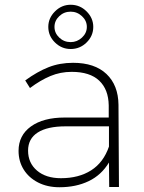

<svg xmlns="http://www.w3.org/2000/svg" viewBox="-20 -786 607 807"><path d="M439 0 438 -103Q406 -50 352.5 -24.5Q299 1 230 1Q179 1 140 -19Q101 -39 79.5 -73.5Q58 -108 58 -152Q58 -217 110 -254.5Q162 -292 252 -292H437V-343Q436 -410 397 -447Q358 -484 281 -484Q234 -484 192 -466.5Q150 -449 106 -416L86 -448Q137 -485 184 -503.5Q231 -522 287 -522Q378 -522 427.5 -475Q477 -428 478 -346L480 0ZM438 -170V-255H256Q179 -255 138.5 -229Q98 -203 98 -153Q98 -101 135.5 -69Q173 -37 236 -37Q311 -37 363 -70Q415 -103 438 -170ZM372 -673Q372 -635 344 -607.5Q316 -580 277 -580Q239 -580 211 -607.5Q183 -635 183 -673Q183 -710 211 -738Q239 -766 277 -766Q316 -766 344 -738Q372 -710 372 -673ZM209 -673Q209 -647 229 -628Q249 -609 277 -609Q304 -609 324.5 -628Q345 -647 345 -673Q345 -699 324.5 -718Q304 -737 277 -737Q249 -737 229 -718Q209 -699 209 -673Z"/></svg>

Font: Gontserrat ExtraLight
Style: Regular
Weight: 275
Designer: Julieta Ulanovsky
Foundry: Julieta Ulanovsky
Version: Version 6.001